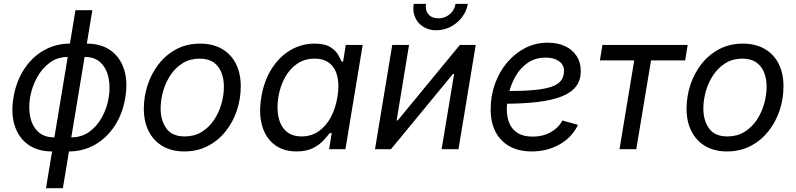

<svg xmlns="http://www.w3.org/2000/svg" viewBox="-20 -781 4168 1005"><path d="M252.4 11.7Q178.2 11.7 128.2 -23.4Q78.1 -58.6 57.4 -122.1Q36.6 -185.5 50.3 -269.5Q64.5 -355 106.2 -418.7Q147.9 -482.4 209.7 -517.6Q271.5 -552.7 345.7 -552.7H434.1Q508.3 -552.7 558.3 -517.6Q608.4 -482.4 629.2 -418.7Q649.9 -355 635.7 -269.5Q622.1 -185.5 580.3 -122.1Q538.6 -58.6 476.8 -23.4Q415 11.7 340.8 11.7ZM264.6 -62H353Q407.7 -62 448.2 -91.6Q488.8 -121.1 514.4 -168.5Q540 -215.8 548.8 -269.5Q558.1 -324.2 548.3 -372.8Q538.6 -421.4 508.1 -452.1Q477.5 -482.9 422.9 -482.9H334.5Q280.3 -482.9 239.3 -452.1Q198.2 -421.4 172.4 -372.8Q146.5 -324.2 137.2 -269.5Q128.4 -215.8 138.4 -168.5Q148.4 -121.1 179.4 -91.6Q210.4 -62 264.6 -62ZM220.7 204.1 375 -727.5H463.4L309.1 204.1Z M944.8 11.7Q878.9 11.7 831.5 -15.9Q784.2 -43.5 758.5 -93.8Q732.9 -144 732.9 -211.4Q732.9 -276.4 753.2 -337.4Q773.4 -398.4 811.8 -447Q850.1 -495.6 904.5 -524.2Q959 -552.7 1027.3 -552.7Q1093.3 -552.7 1141.1 -525.4Q1189 -498 1214.6 -447.8Q1240.2 -397.5 1240.2 -329.1Q1240.2 -263.2 1219.7 -202.1Q1199.2 -141.1 1160.4 -92.8Q1121.6 -44.4 1067.1 -16.4Q1012.7 11.7 944.8 11.7ZM946.8 -66.9Q997.1 -66.9 1035.4 -90.3Q1073.7 -113.8 1099.6 -152.1Q1125.5 -190.4 1138.7 -236.3Q1151.9 -282.2 1151.9 -327.1Q1151.9 -368.7 1138.7 -401.9Q1125.5 -435.1 1097.7 -454.6Q1069.8 -474.1 1024.9 -474.1Q975.1 -474.1 937 -450.7Q898.9 -427.2 873 -388.7Q847.2 -350.1 834 -304Q820.8 -257.8 820.8 -212.4Q820.8 -150.9 850.6 -108.9Q880.4 -66.9 946.8 -66.9Z M1531.7 11.7Q1463.9 11.7 1417.5 -23.2Q1371.1 -58.1 1352.3 -121.8Q1333.5 -185.5 1347.7 -272Q1362.3 -358.9 1402.3 -421.6Q1442.4 -484.4 1500.5 -518.6Q1558.6 -552.7 1626.5 -552.7Q1679.2 -552.7 1707.5 -535.4Q1735.8 -518.1 1748.8 -495.8Q1761.7 -473.6 1768.6 -458.5H1775.9L1790 -545.9H1878.4L1788.1 0H1702.6L1716.3 -84.5H1706.1Q1693.8 -68.4 1672.9 -45.7Q1651.9 -22.9 1617.7 -5.6Q1583.5 11.7 1531.7 11.7ZM1559.1 -66.9Q1608.9 -66.9 1647.2 -93.3Q1685.5 -119.6 1710.9 -166Q1736.3 -212.4 1746.1 -272.9Q1756.3 -333.5 1746.3 -378.7Q1736.3 -423.8 1706.3 -449Q1676.3 -474.1 1626.5 -474.1Q1574.2 -474.1 1534.9 -447Q1495.6 -419.9 1470.9 -374.5Q1446.3 -329.1 1437 -272.9Q1427.7 -215.8 1437.5 -168.9Q1447.3 -122.1 1477.5 -94.5Q1507.8 -66.9 1559.1 -66.9Z M2379.9 0H2291.5L2356.9 -393.6H2350.6L2026.4 0H1942.9L2033.2 -545.9H2121.1L2056.2 -150.9H2062L2387.2 -545.9H2470.2ZM2263.7 -622.6Q2224.1 -622.6 2195.1 -641.1Q2166 -659.7 2152.6 -690.9Q2139.2 -722.2 2145.5 -760.7H2210Q2204.6 -727.1 2222.7 -706.1Q2240.7 -685.1 2274.4 -685.1Q2296.9 -685.1 2315.9 -694.6Q2335 -704.1 2347.9 -721.2Q2360.8 -738.3 2364.3 -760.7H2428.7Q2422.4 -722.2 2398.2 -690.7Q2374 -659.2 2338.9 -640.9Q2303.7 -622.6 2263.7 -622.6Z M2763.7 11.7Q2696.3 11.7 2648.2 -14.6Q2600.1 -41 2574.2 -90.3Q2548.3 -139.6 2548.3 -208.5Q2548.3 -280.3 2571.3 -343.5Q2594.2 -406.7 2635.3 -454.8Q2676.3 -502.9 2730.2 -530.3Q2784.2 -557.6 2846.2 -557.6Q2898.9 -557.6 2938 -539.3Q2977.1 -521 2998.5 -487.5Q3020 -454.1 3020 -408.7Q3020 -362.8 2996.3 -330.3Q2972.7 -297.9 2922.9 -277.3Q2873 -256.8 2795.2 -247.3Q2717.3 -237.8 2609.4 -237.8L2621.1 -304.2Q2710.4 -304.2 2770.5 -309.3Q2830.6 -314.5 2866 -326.7Q2901.4 -338.9 2916.7 -359.4Q2932.1 -379.9 2932.1 -410.6Q2932.1 -441.9 2906 -460.7Q2879.9 -479.5 2837.4 -479.5Q2782.2 -479.5 2743.4 -452.9Q2704.6 -426.3 2680.2 -384.5Q2655.8 -342.8 2644.3 -296.1Q2632.8 -249.5 2632.8 -209Q2632.8 -168.9 2646 -136.5Q2659.2 -104 2689.2 -85Q2719.2 -65.9 2769 -65.9Q2821.3 -65.9 2862.1 -88.6Q2902.8 -111.3 2923.8 -150.4L3005.4 -127.4Q2975.1 -63 2909.9 -25.6Q2844.7 11.7 2763.7 11.7Z M3222.7 0 3299.8 -464.8H3120.1L3133.3 -545.9H3579.6L3566.4 -464.8H3387.7L3310.5 0Z M3785.6 11.7Q3719.7 11.7 3672.4 -15.9Q3625 -43.5 3599.4 -93.8Q3573.7 -144 3573.7 -211.4Q3573.7 -276.4 3594 -337.4Q3614.3 -398.4 3652.6 -447Q3690.9 -495.6 3745.4 -524.2Q3799.8 -552.7 3868.2 -552.7Q3934.1 -552.7 3981.9 -525.4Q4029.8 -498 4055.4 -447.8Q4081.1 -397.5 4081.1 -329.1Q4081.1 -263.2 4060.5 -202.1Q4040 -141.1 4001.2 -92.8Q3962.4 -44.4 3908 -16.4Q3853.5 11.7 3785.6 11.7ZM3787.6 -66.9Q3837.9 -66.9 3876.2 -90.3Q3914.6 -113.8 3940.4 -152.1Q3966.3 -190.4 3979.5 -236.3Q3992.7 -282.2 3992.7 -327.1Q3992.7 -368.7 3979.5 -401.9Q3966.3 -435.1 3938.5 -454.6Q3910.6 -474.1 3865.7 -474.1Q3815.9 -474.1 3777.8 -450.7Q3739.7 -427.2 3713.9 -388.7Q3688 -350.1 3674.8 -304Q3661.6 -257.8 3661.6 -212.4Q3661.6 -150.9 3691.4 -108.9Q3721.2 -66.9 3787.6 -66.9Z"/></svg>

Font: Inter Variable
Style: Italic
Weight: 400
Italic angle: -9.39999°
Designer: Rasmus Andersson
Foundry: rsms
Version: Version 4.001;git-9221beed3